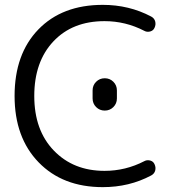

<svg xmlns="http://www.w3.org/2000/svg" viewBox="-20 -760 725 790"><path d="M361 -388Q361 -409 375.5 -423.5Q390 -438 411 -438Q432 -438 446.5 -423.5Q461 -409 461 -388V-355Q461 -334 446.5 -319.5Q432 -305 411 -305Q390 -305 375.5 -319.5Q361 -334 361 -355ZM403 10Q238 10 139 -92Q40 -194 40 -365Q40 -538 138 -639Q236 -740 403 -740Q511 -740 602 -692Q615 -685 618.5 -672Q622 -659 616 -646Q611 -634 598 -630.5Q585 -627 574 -633Q497 -673 410 -673Q278 -673 199.5 -589.5Q121 -506 121 -365Q121 -224 201.5 -140.5Q282 -57 410 -57Q497 -57 574 -97Q585 -103 598 -99.5Q611 -96 616 -84Q622 -71 618.5 -58Q615 -45 602 -38Q512 10 403 10Z"/></svg>

Font: Rounded Mplus 1c
Style: Regular
Weight: 400
Version: Version 1.059.20150529